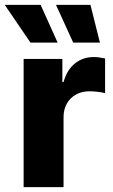

<svg xmlns="http://www.w3.org/2000/svg" viewBox="-45 -774 469 794"><path d="M52.7 -530.3H212.9V-434.6H217.8Q231.9 -485.4 264.9 -511.7Q297.9 -538.1 342.8 -538.1Q362.3 -538.1 389.6 -532.2V-388.7Q378.4 -392.1 359.4 -394.3Q340.3 -396.5 324.2 -396.5Q293.5 -396.5 269.3 -383.1Q245.1 -369.6 231.4 -345.5Q217.8 -321.3 217.8 -290V0H52.7ZM-25.4 -753.9H123L193.4 -597.7H81.1ZM186.5 -753.9H329.1L368.2 -597.7H257.8Z"/></svg>

Font: Pretendard ExtraBold
Style: Regular
Weight: 800
Designer: Base glyphs from Inter by Rasmus Andersson; Hangeul glyphs from Noto Sans CJK(Source Han Sans) by Jang Soo-young and Kan
Foundry: Kil Hyung-jin
Version: Version 1.309